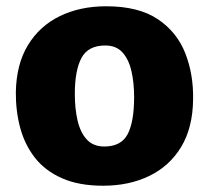

<svg xmlns="http://www.w3.org/2000/svg" viewBox="-20 -584 665 612"><path d="M308.5 8Q231.5 8 177.8 -15.8Q124 -39.5 91.5 -81Q59 -122.5 44.5 -176.2Q30 -230 30.5 -290Q32 -379 69 -440Q106 -501 170.5 -532.5Q235 -564 318.5 -564Q421.5 -564 482.8 -523Q544 -482 570.5 -414.5Q597 -347 595.5 -267Q594.5 -177.5 557.8 -116.2Q521 -55 456.5 -23.5Q392 8 308.5 8ZM312.5 -117Q366 -117 386.8 -156.2Q407.5 -195.5 407.5 -275Q407.5 -320 399 -357.2Q390.5 -394.5 370.5 -416.8Q350.5 -439 315.5 -439Q261 -439 239.8 -399.5Q218.5 -360 218.5 -284Q218.5 -238 227.2 -200Q236 -162 256.5 -139.5Q277 -117 312.5 -117Z"/></svg>

Font: Merriweather Sans Black
Style: Regular
Weight: 900
Designer: Eben Sorkin
Foundry: Eben Sorkin
Version: Version 1.008; ttfautohint (v1.7.19-72a1) -l 8 -r 50 -G 200 